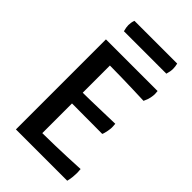

<svg xmlns="http://www.w3.org/2000/svg" viewBox="-251 -918 1000 1000"><g transform="rotate(45 249.0 -418.0)"><path d="M77.1 -663.1H457.5Q457.5 -659.7 458 -655.8Q458.5 -652.3 458.7 -648.2Q459 -644 459 -639.2Q459 -630.9 455.8 -614Q452.6 -597.2 441.9 -575.2Q401.4 -576.7 357.9 -578.1Q320.8 -579.1 275.9 -580.3Q231 -581.5 188 -581.5V-381.3Q202.1 -381.3 220 -381.6Q237.8 -381.8 257.1 -382.3Q276.4 -382.8 295.9 -383.3Q315.4 -383.8 334 -384.3Q377 -385.7 422.4 -386.7Q422.4 -382.8 422.9 -378.4Q423.3 -374.5 423.6 -369.4Q423.8 -364.3 423.8 -358.9Q423.8 -356.4 423.1 -349.4Q422.4 -342.3 420.7 -333.5Q418.9 -324.7 416.7 -315.9Q414.6 -307.1 411.6 -301.3Q366.2 -301.3 324.2 -301.8Q306.2 -301.8 287.1 -301.8Q268.1 -301.8 250.2 -302Q232.4 -302.2 216.3 -302.2Q200.2 -302.2 188 -302.2V-83.5Q231 -83.5 278.6 -85Q326.2 -86.4 367.2 -87.9Q415 -89.8 461.4 -92.3Q461.4 -87.9 461.9 -83Q462.4 -79.1 462.6 -73.5Q462.9 -67.9 462.9 -62.5Q462.9 -52.2 461.4 -35.6Q460 -19 455.1 0H77.1ZM113.3 -759.3Q106.9 -783.2 106.9 -797.9Q106.9 -806.6 108.4 -816.4Q109.9 -826.2 113.8 -836.4H428.7Q433.1 -817.4 433.1 -802.2Q433.1 -782.7 425.8 -759.3H113.3Z"/></g></svg>

Font: Basic
Style: Regular
Weight: 400
Designer: Magnus Gaarde
Foundry: Magnus Gaarde
Version: Version 1.003; ttfautohint (v1.1) -l 6 -r 16 -G 0 -x 16 -D l